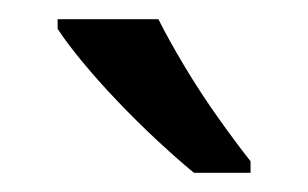

<svg xmlns="http://www.w3.org/2000/svg" viewBox="-20 -786 321 200"><path d="M145 -766Q156 -744 172.5 -716.5Q189 -689 207.5 -663Q226 -637 241 -618V-606H182Q165 -620 144 -639.5Q123 -659 102.5 -680.5Q82 -702 65.5 -722Q49 -742 40 -756V-766Z"/></svg>

Font: lmalayalam05
Style: Book
Weight: 400
Designer: Jelle Bosma - Monotype Design Team
Foundry: Monotype Imaging Inc.
Version: Version 2.003